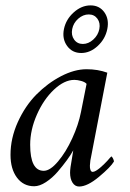

<svg xmlns="http://www.w3.org/2000/svg" viewBox="-20 -679 478 705"><path d="M267.3 -610.4Q249.5 -594.7 245.1 -572.3Q240.7 -549.8 252.2 -533.7Q263.7 -517.6 284.2 -517.6Q304.7 -517.6 322.5 -533.7Q340.3 -549.8 344.7 -572.3Q349.1 -594.7 337.6 -610.4Q326.2 -626 305.7 -626Q285.2 -626 267.3 -610.4ZM312.5 -659.2Q345.2 -659.2 363.3 -633.8Q381.3 -608.4 374 -572.3Q366.7 -536.1 338.9 -510.3Q311 -484.4 278.3 -484.4Q245.1 -484.4 226.3 -510.5Q207.5 -536.6 214.8 -572.3Q222.2 -607.9 250.7 -633.5Q279.3 -659.2 312.5 -659.2ZM297.9 -424.8Q339.4 -424.8 374 -412.1L314.5 -103.5Q313 -98.1 311.8 -89.8Q310.5 -81.5 310.1 -71.5Q309.6 -61.5 312.3 -54.7Q314.9 -47.9 320.3 -47.9Q325.2 -47.9 332.3 -52Q339.4 -56.2 346.4 -62Q353.5 -67.9 361.1 -75.2Q368.7 -82.5 374 -88.4Q378.9 -94.7 383.8 -99.6L388.7 -104.5Q391.1 -104.5 394.8 -97.4Q398.4 -90.3 398.4 -85.9Q386.2 -65.4 343.5 -29.8Q300.8 5.9 270.5 5.9Q255.4 5.9 246.3 -8.3Q237.3 -22.5 237.3 -44.9Q237.3 -60.5 244.1 -96.7Q248 -120.1 249 -127Q240.2 -110.8 225.8 -91.1Q211.4 -71.3 191.7 -48.3Q171.9 -25.4 148.7 -10.3Q125.5 4.9 105.5 4.9Q65.9 4.9 42.2 -26.9Q18.6 -58.6 18.6 -110.4Q18.6 -171.4 45.4 -230.7Q72.3 -290 113.5 -331.8Q154.8 -373.5 204.1 -399.2Q253.4 -424.8 297.9 -424.8ZM252.9 -385.7Q216.3 -385.7 178.2 -349.9Q140.1 -314 115.5 -258.1Q90.8 -202.1 90.8 -147.5Q90.8 -51.8 140.6 -51.8Q164.1 -51.8 193.1 -86.2Q222.2 -120.6 245.1 -170.7Q268.1 -220.7 277.3 -267.6L297.9 -371.1Q292 -377.9 278.1 -381.8Q264.2 -385.7 252.9 -385.7Z"/></svg>

Font: Amiri
Style: Slanted
Weight: 400
Italic angle: 9°
Designer: Khaled Hosny
Version: Version 000.107